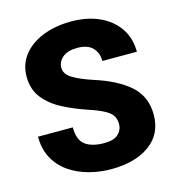

<svg xmlns="http://www.w3.org/2000/svg" viewBox="-108 -814 843 916"><g transform="rotate(-15 313.0 -356.0)"><path d="M420.4 -189Q420.4 -211.4 411.1 -228Q401.9 -244.6 375 -260Q348.1 -275.4 294.9 -293Q232.4 -314 177 -342.5Q121.6 -371.1 87.2 -414.1Q52.7 -457 52.7 -521Q52.7 -582 88.4 -627Q124 -671.9 185.8 -696.3Q247.6 -720.7 326.2 -720.7Q404.3 -720.7 464.1 -693.6Q523.9 -666.5 557.9 -616.9Q591.8 -567.4 591.8 -500H421.4Q421.4 -540.5 396.7 -565.9Q372.1 -591.3 322.3 -591.3Q273.4 -591.3 248.5 -570.1Q223.6 -548.8 223.6 -519.5Q223.6 -487.8 258.5 -466.3Q293.5 -444.8 354 -424.8Q467.3 -389.2 529.5 -334.5Q591.8 -279.8 591.8 -189.9Q591.8 -94.2 520 -42.2Q448.2 9.8 329.1 9.8Q274.4 9.8 221.4 -4.2Q168.5 -18.1 125.5 -47.1Q82.5 -76.2 56.9 -121.8Q31.2 -167.5 31.2 -230.5H203.1Q203.1 -168 235.8 -143.6Q268.6 -119.1 329.1 -119.1Q377.9 -119.1 399.2 -139.9Q420.4 -160.6 420.4 -189Z"/></g></svg>

Font: Vazirmatn UI FD Black
Style: Regular
Weight: 900
Designer: Saber Rastikerdar
Foundry: Saber Rastikerdar
Version: Version 33.003